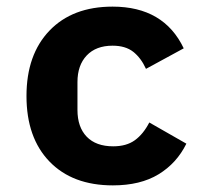

<svg xmlns="http://www.w3.org/2000/svg" viewBox="-20 -548 640 580"><path d="M60 -258Q60 -383 129.5 -455.5Q199 -528 320 -528Q475 -528 535 -402L421 -340Q406 -373 382.5 -391.5Q359 -410 320 -410Q270 -410 242 -380.5Q214 -351 214 -300V-216Q214 -164 242 -135Q270 -106 322 -106Q362 -106 387.5 -124.5Q413 -143 431 -178L543 -114Q514 -55 459 -21.5Q404 12 321 12Q199 12 129.5 -60Q60 -132 60 -258Z"/></svg>

Font: iA Writer Duo S
Style: Bold
Weight: 700
Designer: Mike Abbink, Paul van der Laan, Pieter van Rosmalen, Oliver Reichenstein
Foundry: Bold Monday and Information Architects Inc.
Version: Version 2.000